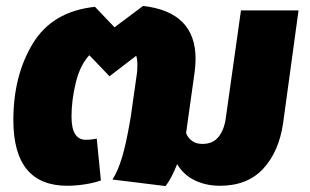

<svg xmlns="http://www.w3.org/2000/svg" viewBox="-20 -606 1044 647"><path d="M986 -571 934 -191Q920 -95 867 -37.5Q814 20 721 20Q674 20 636 1.5Q598 -17 577 -53Q558 -5 538 21L359 -1Q378 -31 391.5 -76.5Q405 -122 418 -197L421 -215L441 -356Q443 -367 443 -386Q443 -406 439 -418L349 -349L281 -420Q250 -387 235.5 -328Q221 -269 221 -213Q221 -135 269 -135Q288 -135 306 -139L320 2Q299 10 267 15Q235 20 207 20Q25 20 25 -201Q25 -352 91 -460Q157 -568 300 -583L366 -514L462 -586Q639 -566 639 -408Q639 -388 636 -364L613 -200L609 -171L607 -158Q612 -143 626 -132Q640 -121 662 -121Q698 -121 717 -145.5Q736 -170 741 -209L792 -571Z"/></svg>

Font: FiraGO Heavy
Style: Italic
Weight: 900
Italic angle: -8°
Designer: bBox Type GmbH
Foundry: bBox Type GmbH
Version: Version 1.001